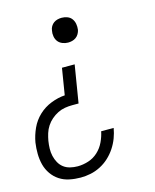

<svg xmlns="http://www.w3.org/2000/svg" viewBox="-117 -605 730 905"><g transform="rotate(-15 248.0 -152.5)"><path d="M271 -407Q257 -407 243.5 -412.5Q230 -418 222 -428.5Q214 -439 211.5 -453.5Q209 -468 212 -482Q213 -492 218.5 -501.5Q224 -511 232.5 -517Q241 -523 251 -525.5Q261 -528 271 -528Q285 -528 298.5 -523Q312 -518 320 -507Q328 -496 330.5 -482Q333 -468 331 -453Q329 -443 323.5 -433.5Q318 -424 309.5 -418Q301 -412 291 -409.5Q281 -407 271 -407ZM164 223Q136 223 109.5 217.5Q83 212 61.5 198Q40 184 25 162.5Q10 141 3.5 116Q-3 91 -3.5 63.5Q-4 36 0 8Q6 -26 21 -59Q36 -92 62.5 -117Q89 -142 123.5 -155.5Q158 -169 191 -171L212 -300H274L244 -117H213Q195 -117 177 -114Q159 -111 142 -102.5Q125 -94 110.5 -81.5Q96 -69 85.5 -53Q75 -37 69.5 -19Q64 -1 61 16Q58 35 57.5 53.5Q57 72 61 89.5Q65 107 73.5 122.5Q82 138 95.5 148.5Q109 159 127 163.5Q145 168 164 168Q190 168 216.5 159.5Q243 151 263.5 132Q284 113 296 87.5Q308 62 313 37H374Q370 61 361 85Q352 109 337.5 131Q323 153 303.5 171Q284 189 260.5 201Q237 213 212.5 218Q188 223 164 223Z"/></g></svg>

Font: Iosevka SS18 Light
Style: Italic
Weight: 300
Italic angle: -9°
Monospace: yes
Designer: Belleve Invis
Foundry: Belleve Invis
Version: Version 25.1.1; ttfautohint (v1.8.4)